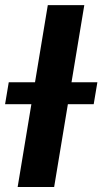

<svg xmlns="http://www.w3.org/2000/svg" viewBox="-55 -748 409 768"><path d="M282.2 -727.5 161.6 0H15.6L136.2 -727.5ZM-34.7 -331.1 -20 -418.9H334.5L319.8 -331.1Z"/></svg>

Font: Inter 17pt
Style: Bold Italic
Weight: 700
Italic angle: -9.3988°
Version: Version 4.001;git-66647c0bb